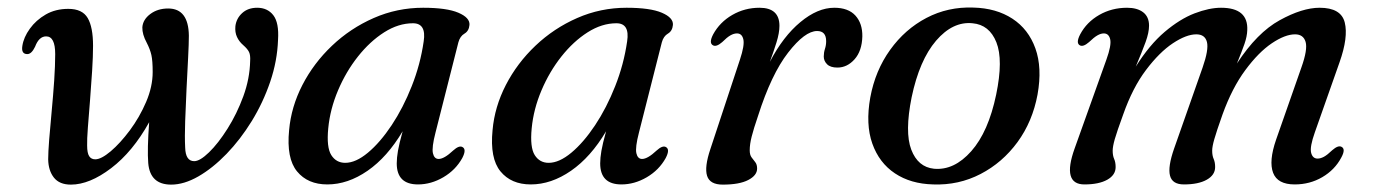

<svg xmlns="http://www.w3.org/2000/svg" viewBox="-20 -489 3720 520"><path d="M110.5 -57.5Q110.5 -76 113.2 -111Q116 -146 120 -188.2Q124 -230.5 126.8 -271.2Q129.5 -312 129.5 -342.5Q129.5 -390.5 105 -390.5Q85.5 -390.5 75 -362.5Q65.5 -342.5 54 -342.5Q37 -342.5 40.5 -364.5Q44 -388 60.8 -411.2Q77.5 -434.5 104 -449.8Q130.5 -465 165 -465Q203 -465 217.5 -440.2Q232 -415.5 232 -365Q232 -336.5 229.5 -297Q227 -257.5 223.8 -217Q220.5 -176.5 218 -143.8Q215.5 -111 216 -95Q216 -74.5 221.5 -66Q227 -57.5 238 -57.5Q254 -57.5 279.8 -79.2Q305.5 -101 331.8 -136.2Q358 -171.5 375.8 -213Q393.5 -254.5 393.5 -294Q393.5 -324.5 390 -340Q386.5 -355.5 377.5 -373Q365 -396 365.5 -415Q367 -436 387 -451Q407 -466 435.5 -466Q490.5 -466 491.5 -392.5Q491.5 -371.5 489.5 -332.8Q487.5 -294 485.2 -248.5Q483 -203 481.5 -160.5Q480 -118 481.5 -89.5Q482.5 -52.5 506 -52.5Q521.5 -52.5 546.2 -76.5Q571 -100.5 596.2 -140.5Q621.5 -180.5 639 -228.2Q656.5 -276 657.5 -324Q658.5 -339.5 654.5 -348Q650.5 -356.5 638.5 -367Q627.5 -376.5 621.8 -389Q616 -401.5 617.5 -418Q620 -439 635.8 -453.5Q651.5 -468 676.5 -468Q704.5 -468 720.2 -447.8Q736 -427.5 733 -381Q731 -324 711.8 -267.5Q692.5 -211 661.8 -161Q631 -111 593.5 -72.2Q556 -33.5 517.2 -11.2Q478.5 11 443.5 11Q386.5 11 381.5 -47Q378.5 -84 384 -158Q339.5 -78 281 -33.5Q222.5 11 172 11Q141 11 126 -8Q111 -27 110.5 -57.5Z M1159.5 -130Q1149 -89.5 1152.5 -74Q1156 -58.5 1168 -58.5Q1183 -58.5 1207.5 -81.5Q1223 -95.5 1232 -91Q1244.5 -85 1232 -61Q1214 -28.5 1180.8 -9Q1147.5 10.5 1112 10.5Q1054.5 10.5 1054.5 -46.5Q1054.5 -61.5 1057.8 -80.5Q1061 -99.5 1070.5 -133.5Q1029 -63.5 975.5 -26.5Q922 10.5 866.5 10.5Q813.5 10.5 784.5 -24.8Q755.5 -60 763 -136.5Q768.5 -199.5 799 -258.8Q829.5 -318 879.2 -365.2Q929 -412.5 992.2 -440.2Q1055.5 -468 1126 -468Q1190 -468 1221.5 -454.5Q1253 -441 1251.5 -421.5Q1250 -405 1238 -398Q1226 -391 1221.5 -374.5ZM869 -141.5Q864 -90 877.2 -69Q890.5 -48 915 -48Q943.5 -48 976.5 -75.5Q1009.5 -103 1040.8 -150Q1072 -197 1095.2 -255.8Q1118.5 -314.5 1127.5 -377Q1135 -426 1098.5 -426Q1059 -426 1020.5 -401.5Q982 -377 949.5 -336Q917 -295 895.5 -244.2Q874 -193.5 869 -141.5Z M1710.5 -130Q1700 -89.5 1703.5 -74Q1707 -58.5 1719 -58.5Q1734 -58.5 1758.5 -81.5Q1774 -95.5 1783 -91Q1795.5 -85 1783 -61Q1765 -28.5 1731.8 -9Q1698.5 10.5 1663 10.5Q1605.5 10.5 1605.5 -46.5Q1605.5 -61.5 1608.8 -80.5Q1612 -99.5 1621.5 -133.5Q1580 -63.5 1526.5 -26.5Q1473 10.5 1417.5 10.5Q1364.5 10.5 1335.5 -24.8Q1306.5 -60 1314 -136.5Q1319.5 -199.5 1350 -258.8Q1380.5 -318 1430.2 -365.2Q1480 -412.5 1543.2 -440.2Q1606.5 -468 1677 -468Q1741 -468 1772.5 -454.5Q1804 -441 1802.5 -421.5Q1801 -405 1789 -398Q1777 -391 1772.5 -374.5ZM1420 -141.5Q1415 -90 1428.2 -69Q1441.5 -48 1466 -48Q1494.5 -48 1527.5 -75.5Q1560.5 -103 1591.8 -150Q1623 -197 1646.2 -255.8Q1669.5 -314.5 1678.5 -377Q1686 -426 1649.5 -426Q1610 -426 1571.5 -401.5Q1533 -377 1500.5 -336Q1468 -295 1446.5 -244.2Q1425 -193.5 1420 -141.5Z M1911.5 -366Q1899 -372 1911.5 -396Q1929.5 -429 1963.2 -448.5Q1997 -468 2037 -468Q2091 -468 2091 -419Q2091 -400 2083 -374.2Q2075 -348.5 2065 -321.5Q2101 -390.5 2147.8 -429.2Q2194.5 -468 2239.5 -468Q2277.5 -468 2296.8 -446.8Q2316 -425.5 2315.5 -390.5Q2314.5 -351 2294.5 -328.5Q2274.5 -306 2248 -306Q2229 -306 2220 -315Q2211 -324 2211 -336Q2211 -346.5 2214.2 -356.5Q2217.5 -366.5 2217.5 -377.5Q2217.5 -405 2193 -405Q2160 -405 2114.5 -346.5Q2069 -288 2033 -175Q2021 -140 2015.8 -119.2Q2010.5 -98.5 2010.5 -82Q2010.5 -69.5 2015.5 -62.8Q2020.5 -56 2025.5 -49.8Q2030.5 -43.5 2030.5 -32.5Q2030.5 -14 2006.5 -1.5Q1982.5 11 1937.5 11Q1902.5 11 1895 -12.8Q1887.5 -36.5 1904 -85.5L1984 -327.5Q1997 -366.5 1993.2 -382.5Q1989.5 -398.5 1976 -398.5Q1967.5 -398.5 1958.2 -393.2Q1949 -388 1936 -375Q1920.5 -361.5 1911.5 -366Z M2616 -468.5Q2678 -467 2721.8 -438.5Q2765.5 -410 2784.2 -357.8Q2803 -305.5 2790 -233Q2776.5 -160 2735.8 -104.2Q2695 -48.5 2635.8 -17.8Q2576.5 13 2507.5 10.5Q2446.5 9 2403.8 -19.5Q2361 -48 2342.5 -100.2Q2324 -152.5 2337 -225Q2350.5 -298 2390.8 -354Q2431 -410 2489.2 -440.5Q2547.5 -471 2616 -468.5ZM2509.5 -32Q2564 -27 2610.5 -79.5Q2657 -132 2678 -233Q2697.5 -327 2678.5 -374.5Q2659.5 -422 2614 -426Q2560.5 -431.5 2515.2 -378.8Q2470 -326 2449 -225.5Q2430 -131 2448 -83.8Q2466 -36.5 2509.5 -32Z M3160 -87 3237 -306Q3254 -354.5 3248.8 -375.2Q3243.5 -396 3220 -396Q3193 -396 3156.5 -371.8Q3120 -347.5 3083.8 -299.5Q3047.5 -251.5 3022 -179Q3005 -132.5 2999.2 -112.2Q2993.5 -92 2993.5 -81Q2993.5 -67.5 2997.5 -58.5Q3001.5 -49.5 3001.5 -36.5Q3001.5 -15 2978.8 -2.2Q2956 10.5 2917 10.5Q2855.5 10.5 2890.5 -87L2976.5 -327.5Q2990.5 -366.5 2986.8 -382.5Q2983 -398.5 2969.5 -398.5Q2961.5 -398.5 2952.2 -393.2Q2943 -388 2929.5 -375Q2914 -361.5 2905 -366Q2893 -372 2905.5 -396Q2923 -429 2957 -448.5Q2991 -468 3032.5 -468Q3060 -468 3076 -455.8Q3092 -443.5 3092 -419.5Q3092 -401 3082.8 -375.5Q3073.5 -350 3056 -308.5Q3093 -367.5 3134.2 -402.5Q3175.5 -437.5 3215.2 -452.8Q3255 -468 3287 -468Q3361 -468 3358 -407Q3357.5 -390.5 3350.5 -370.2Q3343.5 -350 3330 -317Q3384.5 -400.5 3445.8 -434.2Q3507 -468 3554 -468Q3612 -468 3622 -428.2Q3632 -388.5 3608 -320.5L3541 -130.5Q3527 -91 3531 -75.2Q3535 -59.5 3548.5 -59.5Q3556.5 -59.5 3565.8 -64.5Q3575 -69.5 3588.5 -82.5Q3604 -96 3613 -91.5Q3625.5 -85.5 3612.5 -62Q3595 -29 3561.2 -9.2Q3527.5 10.5 3486.5 10.5Q3440 10.5 3428 -21Q3416 -52.5 3436 -110.5L3504.5 -306Q3522 -355 3516 -375.5Q3510 -396 3487.5 -396Q3460.5 -396 3424.5 -371.8Q3388.5 -347.5 3352.8 -299.2Q3317 -251 3291 -179Q3274.5 -132.5 3268.8 -112.2Q3263 -92 3263 -81Q3263 -67.5 3267 -58.5Q3271 -49.5 3271 -36.5Q3271 -15 3248.2 -2.2Q3225.5 10.5 3186.5 10.5Q3155 10.5 3148.8 -13.2Q3142.5 -37 3160 -87Z"/></svg>

Font: Fraunces 9pt
Style: Italic
Weight: 400
Italic angle: -16°
Version: Version 1.000;[b76b70a41]